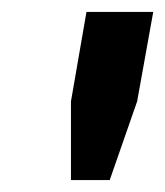

<svg xmlns="http://www.w3.org/2000/svg" viewBox="-20 -706 277 322"><path d="M99 -404V-536L125 -686H237L210 -536L164 -404Z"/></svg>

Font: Archivo SemiExpanded Medium
Style: Italic
Weight: 500
Width: 6
Italic angle: -10°
Designer: Hector Gatti
Foundry: Omnibus-Type
Version: Version 2.001